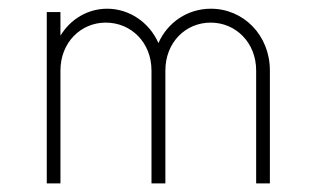

<svg xmlns="http://www.w3.org/2000/svg" viewBox="-20 -425 726 445"><path d="M88.4 0H120.1V-261.7C120.1 -326.2 167 -372.6 225.1 -372.6C284.2 -372.6 331.1 -326.2 331.1 -261.7V0H363.3V-261.7C363.3 -326.2 409.7 -372.6 468.3 -372.6C526.4 -372.6 573.7 -326.2 573.7 -261.7V0H605.5V-261.7C605.5 -343.3 544.4 -404.8 468.8 -404.8C414.6 -404.8 368.2 -373 347.2 -325.2C326.2 -373 279.8 -404.8 228.5 -404.8C183.1 -404.8 143.1 -380.4 120.1 -342.3V-397H88.4Z"/></svg>

Font: Now ExtraLight
Style: Regular
Weight: 200
Designer: Alfredo Marco Pradil
Foundry: Alfredo Marco Pradil
Version: Version 1.200;hotconv 1.0.109;makeotfexe 2.5.65596